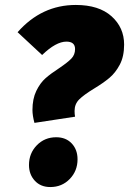

<svg xmlns="http://www.w3.org/2000/svg" viewBox="-20 -735 521 775"><path d="M481 -555Q481 -507 463.5 -474Q446 -441 421.5 -420.5Q397 -400 359 -377Q318 -352 299.5 -333.5Q281 -315 281 -287Q281 -274 283 -264L119 -239Q111 -269 111 -291Q111 -336 126.5 -368Q142 -400 163.5 -419Q185 -438 219 -460Q253 -483 268 -498.5Q283 -514 283 -537Q283 -567 248 -567Q206 -567 150 -513L51 -605Q148 -715 286 -715Q379 -715 430 -669.5Q481 -624 481 -555ZM97 -69Q97 -116 128.5 -148.5Q160 -181 207 -181Q246 -181 269.5 -156Q293 -131 293 -92Q293 -45 261.5 -12.5Q230 20 183 20Q144 20 120.5 -5.5Q97 -31 97 -69Z"/></svg>

Font: Fira Sans Condensed Black
Style: Italic
Weight: 900
Width: 3
Italic angle: -8°
Designer: Carrois Corporate & Edenspiekermann AG
Foundry: Carrois Corporate GbR & Edenspiekermann AG
Version: Version 4.203